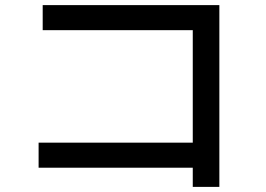

<svg xmlns="http://www.w3.org/2000/svg" viewBox="-20 -728 1040 751"><path d="M838 3H734V-72H131V-170H734V-610H147V-708H838Z"/></svg>

Font: IBM Plex Sans JP Medm
Style: Regular
Weight: 500
Designer: Mike Abbink; Paul van der Laan; Pieter van Rosmalen; Wujin Sim; Yejin Wi; Jinhee Kim; Boomi Park; Yona Kim; Kichan Ma
Foundry: Sandoll Inc.
Version: Version 1.002